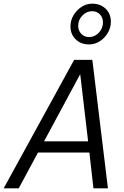

<svg xmlns="http://www.w3.org/2000/svg" viewBox="-56 -1026 676 1046"><path d="M-36 0 348 -700H447L532 0H453L431 -195H151L46 0ZM184 -256H424L381 -622ZM429 -784Q385 -784 356.5 -811.5Q328 -839 328 -882Q328 -915 344.5 -943Q361 -971 388 -988.5Q415 -1006 446 -1006Q491 -1006 519.5 -978.5Q548 -951 548 -908Q548 -875 531.5 -847Q515 -819 488 -801.5Q461 -784 429 -784ZM429 -824Q460 -824 482.5 -848Q505 -872 505 -904Q505 -930 488.5 -947.5Q472 -965 446 -965Q416 -965 393 -941.5Q370 -918 370 -885Q370 -859 387 -841.5Q404 -824 429 -824Z"/></svg>

Font: Red Hat Mono
Style: Italic
Weight: 400
Italic angle: -12°
Monospace: yes
Designer: Pentagram, MCKL
Foundry: MCKL
Version: Version 1.030